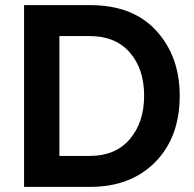

<svg xmlns="http://www.w3.org/2000/svg" viewBox="-20 -730 756 750"><path d="M74 0V-710H332Q499 -710 590.5 -610Q682 -510 682 -356Q682 -194 586.5 -97Q491 0 332 0ZM332 -589H212V-121H332Q431 -121 487 -186.5Q543 -252 543 -356Q543 -461 487 -525Q431 -589 332 -589Z"/></svg>

Font: Raleway-v4020
Style: Bold
Weight: 700
Designer: Matt McInerney, Pablo Impallari, Rodrigo Fuenzalida
Foundry: Matt McInerney, Pablo Impallari, Rodrigo Fuenzalida
Version: Version 4.020;PS 004.020;hotconv 1.0.88;makeotf.lib2.5.64775